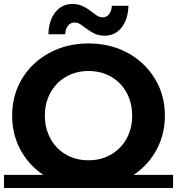

<svg xmlns="http://www.w3.org/2000/svg" viewBox="-22 -930 888 963"><path d="M423 12Q340 12 269.5 -15Q199 -42 147.5 -91Q96 -140 67.5 -206Q39 -272 39 -350Q39 -428 67.5 -494Q96 -560 148 -609Q200 -658 270 -685Q340 -712 422 -712Q505 -712 574.5 -685Q644 -658 695.5 -609Q747 -560 776 -494.5Q805 -429 805 -350Q805 -272 776 -205.5Q747 -139 695.5 -90.5Q644 -42 574.5 -15Q505 12 423 12ZM422 -126Q469 -126 508.5 -142Q548 -158 578 -188Q608 -218 624.5 -259Q641 -300 641 -350Q641 -400 624.5 -441Q608 -482 578.5 -512Q549 -542 509 -558Q469 -574 422 -574Q375 -574 335.5 -558Q296 -542 266 -512Q236 -482 219.5 -441Q203 -400 203 -350Q203 -301 219.5 -259.5Q236 -218 265.5 -188Q295 -158 335 -142Q375 -126 422 -126ZM-2 -53H846V13H-2ZM502 -751Q474 -751 453 -761Q432 -771 415 -784Q398 -797 383 -807Q368 -817 352 -817Q331 -817 318.5 -800.5Q306 -784 305 -758H221Q222 -825 254.5 -867.5Q287 -910 342 -910Q370 -910 391.5 -900Q413 -890 429.5 -877Q446 -864 461.5 -853.5Q477 -843 493 -843Q514 -843 526 -860Q538 -877 539 -901H622Q621 -836 589 -793.5Q557 -751 502 -751Z"/></svg>

Font: Montserrat Underline Thin
Style: Bold
Weight: 700
Version: Version 9.000